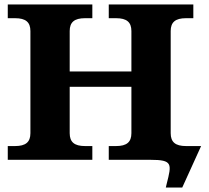

<svg xmlns="http://www.w3.org/2000/svg" viewBox="-20 -720 941 865"><path d="M294 -120V-329H572V-120C572 -80 551 -62 503 -62H470V0H658C758 0 754 18 731 108L727 125H801L886 -62H818C770 -62 749 -80 749 -120V-580C749 -620 770 -638 818 -638H851V-700H470V-638H503C551 -638 572 -620 572 -580V-398H294V-580C294 -620 315 -638 363 -638H396V-700H15V-638H48C96 -638 117 -620 117 -580V-120C117 -80 96 -62 48 -62H15V0H396V-62H363C315 -62 294 -80 294 -120Z"/></svg>

Font: LT Superior Serif ExtraBold
Style: Regular
Weight: 800
Designer: Daniel Lyons
Foundry: LyonsType
Version: Version 2.120;FEAKit 1.0